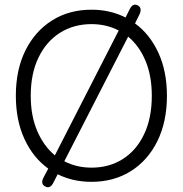

<svg xmlns="http://www.w3.org/2000/svg" viewBox="-20 -756 772 812"><path d="M367 13Q288 13 224 -19L207 14Q193 44 172 33Q149 22 165 -7L184 -43Q120 -89 83.5 -168Q47 -247 47 -351Q47 -461 87.5 -542.5Q128 -624 200 -669.5Q272 -715 367 -715Q446 -715 511 -682L527 -714Q541 -745 563 -733Q583 -722 569 -693L551 -657Q614 -611 650 -532.5Q686 -454 686 -351Q686 -241 645.5 -159Q605 -77 533 -32Q461 13 367 13ZM212 -99 482 -627Q430 -654 367 -654Q292 -654 234 -617.5Q176 -581 143 -513Q110 -445 110 -351Q110 -266 137.5 -202Q165 -138 212 -99ZM367 -47Q442 -47 499.5 -83.5Q557 -120 589.5 -188.5Q622 -257 622 -351Q622 -435 595.5 -498.5Q569 -562 522 -601L252 -74Q304 -47 367 -47Z"/></svg>

Font: Zen Maru Gothic
Style: Regular
Weight: 400
Designer: Yoshimichi Ohira
Foundry: Positype
Version: Version 1.002